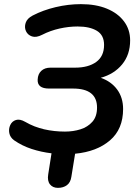

<svg xmlns="http://www.w3.org/2000/svg" viewBox="-20 -735 675 928"><path d="M260 173Q235 173 221.5 156Q208 139 213 108L229 6Q179 0 133 -15Q87 -30 48 -57Q29 -71 25 -91.5Q21 -112 29.5 -130.5Q38 -149 57 -155Q76 -161 102 -146Q145 -121 193.5 -110Q242 -99 294 -99Q334 -99 369 -110Q404 -121 426.5 -146.5Q449 -172 449 -215Q449 -307 333 -307H217Q160 -307 162 -350Q163 -377 179.5 -392.5Q196 -408 224 -408H343Q407 -408 445 -435.5Q483 -463 483 -518Q483 -565 448.5 -586Q414 -607 355 -607Q312 -607 267.5 -597Q223 -587 184 -567Q155 -552 134.5 -559Q114 -566 105.5 -584.5Q97 -603 104 -624.5Q111 -646 138 -660Q188 -686 249 -700.5Q310 -715 371 -715Q444 -715 497 -693Q550 -671 579.5 -631.5Q609 -592 609 -540Q609 -471 570.5 -424Q532 -377 467 -359Q518 -341 546.5 -302Q575 -263 575 -208Q575 -111 511.5 -56.5Q448 -2 343 8L325 119Q321 147 303.5 160Q286 173 260 173Z"/></svg>

Font: Nunito
Style: Bold Italic
Weight: 700
Italic angle: -9°
Designer: Vernon Adams
Foundry: Vernon Adams
Version: Version 3.601; ttfautohint (v1.8.2.53-6de2)